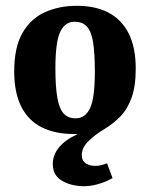

<svg xmlns="http://www.w3.org/2000/svg" viewBox="-20 -453 518 662"><path d="M340 -8Q308 11 285 33.5Q262 56 262 82Q262 101 275.5 110Q289 119 309 119Q319 119 329 116.5Q339 114 349 110L368 161Q346 174 317.5 182Q289 190 263 189Q220 187 191 168.5Q162 150 162 112Q162 80 185 53.5Q208 27 245 11V9Q243 9 239 9Q235 9 233 9Q170 9 124 -14Q78 -37 53.5 -85Q29 -133 29 -207Q29 -290 57.5 -339.5Q86 -389 135 -411Q184 -433 245 -433Q309 -433 354 -409.5Q399 -386 423.5 -338Q448 -290 448 -216Q448 -155 433.5 -115.5Q419 -76 395 -51.5Q371 -27 340 -8ZM237 -378Q204 -378 187.5 -343Q171 -308 171 -217Q171 -155 177.5 -117Q184 -79 199 -62Q214 -45 241 -45Q274 -45 290.5 -80Q307 -115 307 -206Q307 -269 301 -307Q295 -345 279.5 -361.5Q264 -378 237 -378Z"/></svg>

Font: Yrsa
Style: Bold
Weight: 700
Version: Version 2.004